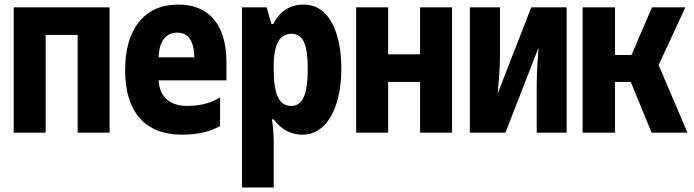

<svg xmlns="http://www.w3.org/2000/svg" viewBox="-20 -581 3040 841"><path d="M40 0H180V-428H320V0H460V-549H40Z M777 9C858 9 912 -10 944 -29V-155C914 -135 867 -117 800 -117C729 -117 678 -153 675 -229H972V-307C972 -480 889 -561 761 -561C610 -561 528 -451 528 -274C528 -91 615 9 777 9ZM675 -330C677 -403 708 -438 757 -438C802 -438 830 -405 831 -330Z M1040 240H1179V41C1179 1 1175 -33 1171 -58H1179C1211 -15 1252 9 1306 9C1405 9 1475 -100 1475 -281C1475 -432 1425 -561 1310 -561C1249 -561 1205 -531 1177 -476H1169L1148 -549H1040ZM1256 -117C1204 -117 1179 -164 1179 -275V-292C1179 -392 1207 -433 1257 -433C1308 -433 1328 -387 1328 -278C1328 -172 1308 -117 1256 -117Z M1540 0H1680V-222H1820V0H1960V-549H1820V-343H1680V-549H1540Z M2038 0H2194L2339 -373C2336 -331 2331 -268 2331 -216V0H2462V-549H2307L2160 -171C2164 -214 2170 -284 2170 -332V-549H2038Z M2532 0H2674V-222H2743L2834 0H2991L2865 -296L2982 -549H2836L2746 -340H2674V-549H2532Z"/></svg>

Font: Noto Sans Mono ExtraCondensed ExtraBold
Style: Regular
Weight: 800
Width: 2
Designer: Monotype Design Team
Foundry: Monotype Imaging Inc.
Version: Version 2.014